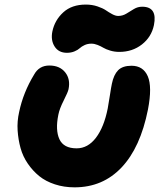

<svg xmlns="http://www.w3.org/2000/svg" viewBox="-20 -802 695 832"><path d="M270 -573.2Q233.9 -573.2 216.6 -600.6Q199.2 -627.9 207 -666Q217.3 -714.8 254.2 -748.5Q291 -782.2 352.1 -782.2Q378.9 -782.2 402.1 -774.4Q425.3 -766.6 438.5 -757.6Q451.7 -748.5 466.1 -740.7Q480.5 -732.9 492.2 -732.9Q511.2 -732.9 527.6 -742.9Q543.9 -752.9 560.3 -762.9Q576.7 -772.9 596.2 -772.9Q663.1 -772.9 647 -692.9Q636.2 -641.6 595 -609.4Q553.7 -577.1 497.1 -577.1Q476.1 -577.1 457.5 -582.8Q439 -588.4 428 -595Q417 -601.6 403.1 -607.2Q389.2 -612.8 376 -612.8Q359.9 -612.8 346.7 -606.7Q333.5 -600.6 325.4 -593Q317.4 -585.4 302.7 -579.3Q288.1 -573.2 270 -573.2ZM303.2 9.8Q257.3 9.8 217.8 -3.2Q178.2 -16.1 150.1 -38.8Q122.1 -61.5 100.6 -92.8Q79.1 -124 69.1 -160.2Q59.1 -196.3 56.4 -236.3Q53.7 -276.4 63 -316.9Q80.6 -401.4 127.9 -479Q149.4 -518.1 193.8 -518.1Q238.8 -518.1 262.5 -488.5Q286.1 -459 276.9 -415Q274.4 -402.8 256.1 -366.7Q237.8 -330.6 232.9 -305.2Q219.2 -238.3 237.5 -198.7Q255.9 -159.2 312 -159.2Q360.8 -159.2 395.8 -205.1Q430.7 -251 446.8 -332Q451.7 -357.9 456.5 -390.6Q461.4 -423.3 464.8 -439Q472.7 -478 491.9 -497.6Q511.2 -517.1 549.8 -517.1Q600.6 -517.1 620.4 -471.4Q640.1 -425.8 621.1 -327.1Q588.4 -162.6 506.8 -76.4Q425.3 9.8 303.2 9.8Z"/></svg>

Font: Shantell Sans Normal
Style: Italic
Weight: 800
Italic angle: -11.31°
Designer: Stephen Nixon, Anya Danilova, Shantell Martin
Foundry: Arrow Type
Version: Version 1.006;[559af2be0]